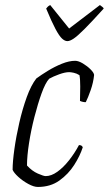

<svg xmlns="http://www.w3.org/2000/svg" viewBox="-20 -741 431 761"><path d="M130 0Q114 0 92 -12Q70 -24 52.5 -40Q35 -56 30 -68Q30 -100 37 -150Q44 -200 56.5 -254.5Q69 -309 86 -356Q103 -403 124 -430Q143 -444 170 -460.5Q197 -477 225.5 -488.5Q254 -500 278 -500Q291 -500 308.5 -489.5Q326 -479 339 -466Q352 -453 353 -444Q350 -414 339.5 -384Q329 -354 320 -336Q308 -336 297 -341Q298 -368 298 -398Q298 -428 295 -443Q284 -450 272.5 -452.5Q261 -455 254 -455Q238 -455 214.5 -446.5Q191 -438 175 -429Q160 -413 145 -371.5Q130 -330 116.5 -277.5Q103 -225 95 -173.5Q87 -122 87 -85Q107 -63 130 -53Q153 -43 161 -43Q183 -43 207 -60Q231 -77 253.5 -105.5Q276 -134 293 -166Q305 -166 308 -157Q297 -123 274 -87Q251 -51 215.5 -25.5Q180 0 130 0ZM247 -578Q237 -578 226 -588Q215 -598 200 -626Q185 -654 163 -707Q165 -709 168 -713Q171 -717 179 -721L254 -628L376 -721Q382 -717 386.5 -713Q391 -709 391 -707Q343 -654 315 -626Q287 -598 272 -588Q257 -578 247 -578Z"/></svg>

Font: Texturina 72pt 72pt Thin
Style: Italic
Weight: 100
Italic angle: -11°
Designer: Guillermo Torres Carreño
Foundry: Omnibus-Type
Version: Version 1.002; ttfautohint (v1.8.3)